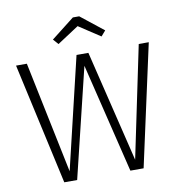

<svg xmlns="http://www.w3.org/2000/svg" viewBox="-95 -981 999 1067"><g transform="rotate(-10 405.0 -447.0)"><path d="M628.9 0H554.2L403.8 -618.2L253.9 0H181.2L29.8 -685.1H90.8L221.2 -55.2L371.1 -685.1H438L590.8 -55.2L722.2 -685.1H778.8ZM404.8 -841.8 283.2 -762.2 256.8 -792 387.2 -894H422.9L551.8 -792L525.9 -762.2Z"/></g></svg>

Font: FiraSans-Light
Style: Regular
Weight: 300
Designer: Carrois Corporate & Edenspiekermann AG
Foundry: Carrois Corporate GbR & Edenspiekermann AG
Version: Version 3.106;PS 003.106;hotconv 1.0.70;makeotf.lib2.5.58329